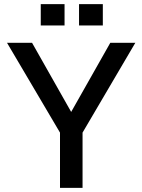

<svg xmlns="http://www.w3.org/2000/svg" viewBox="-20 -908 688 928"><path d="M14 -701H135L324 -367L513 -701H634L379 -267V0H270V-267ZM177 -785V-888H292V-785ZM362 -785V-888H477V-785Z"/></svg>

Font: LT Superior Semi-bold
Style: Regular
Weight: 600
Designer: Daniel Lyons
Foundry: LyonsType
Version: Version 1.0